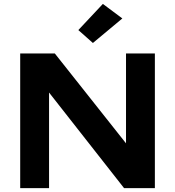

<svg xmlns="http://www.w3.org/2000/svg" viewBox="-20 -978 910 998"><path d="M85 -700H265L635 -233V-700H785V0H625L235 -497V0H85ZM615.9 -882.1 462.9 -754.6 387.2 -821.7 514.7 -957.7Z"/></svg>

Font: Copperplate Sans CC
Style: Bold
Weight: 700
Designer: indestructible type*
Foundry: Cowboy Collective
Version: Version 1.000